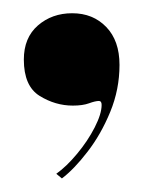

<svg xmlns="http://www.w3.org/2000/svg" viewBox="-20 -149 216 290"><path d="M73.5 120.5 65 113.5Q80.5 102.5 96.5 83.2Q112.5 64 123 43.5Q133.5 23 133.5 9.5Q133.5 3.5 129.5 3.5Q124 3.5 114.5 7Q105 10.5 90 10.5Q63.5 10.5 39.8 -4.2Q16 -19 16 -59Q16 -92 37.2 -110.5Q58.5 -129 89 -129Q120.5 -129 140.5 -108.2Q160.5 -87.5 160.5 -51Q160.5 -14 146.5 20Q132.5 54 112.2 80.2Q92 106.5 73.5 120.5Z"/></svg>

Font: Imbue 100pt ExtraBold
Style: Regular
Weight: 800
Designer: Tyler Finck
Foundry: Etcetera Type Company
Version: Version 1.102; ttfautohint (v1.8.3)